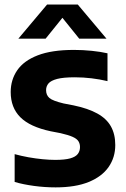

<svg xmlns="http://www.w3.org/2000/svg" viewBox="-20 -824 560 852"><path d="M227 7.5Q178.5 7.5 130.8 1Q83 -5.5 45 -16.5V-140Q74 -132 106 -126.2Q138 -120.5 168.8 -117.5Q199.5 -114.5 225.5 -114.5Q267.5 -114.5 291.5 -121.2Q315.5 -128 325.2 -140.8Q335 -153.5 335 -171.5Q335 -186 328.2 -197Q321.5 -208 302.8 -216.5Q284 -225 249 -233L205 -241.5Q113 -261 70.2 -303.8Q27.5 -346.5 27.5 -415.5Q27.5 -470 56.5 -512.2Q85.5 -554.5 147.5 -578.5Q209.5 -602.5 308 -602.5Q348 -602.5 387 -598.5Q426 -594.5 457 -587.5V-464Q423.5 -472 386.5 -476.5Q349.5 -481 312 -481Q261.5 -481 233.8 -473.8Q206 -466.5 195.2 -453.8Q184.5 -441 184.5 -424Q184.5 -402 199.2 -389.2Q214 -376.5 262 -365L306 -356.5Q371 -343 412 -320.2Q453 -297.5 472.2 -263Q491.5 -228.5 491.5 -180.5Q491.5 -125.5 462 -83Q432.5 -40.5 373.8 -16.5Q315 7.5 227 7.5ZM61.5 -652.5 189 -804H325L452.5 -652.5H331.5L244.5 -760.5H269.5L182.5 -652.5Z"/></svg>

Font: Encode Sans SC
Style: Bold
Weight: 700
Version: Version 3.002